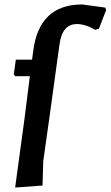

<svg xmlns="http://www.w3.org/2000/svg" viewBox="-20 -723 497 862"><path d="M349 -703 452 -689 457 -679 424 -594 408 -589Q363 -615 325 -615Q259 -615 247 -523L203 -204L174 2L171 110L48 119L90 -190L114 -381H48L42 -389L51 -455H124L129 -493Q155 -703 349 -703Z"/></svg>

Font: Alegreya Sans
Style: Bold Italic
Weight: 700
Italic angle: -7°
Designer: Juan Pablo del Peral
Foundry: Huerta Tipografica
Version: Version 2.007